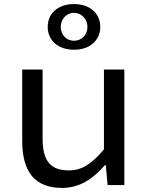

<svg xmlns="http://www.w3.org/2000/svg" viewBox="-20 -908 740 942"><path d="M214 -776C214 -713 262 -664 343 -664C424 -664 472 -713 472 -776C472 -840 424 -888 343 -888C262 -888 214 -840 214 -776ZM409 -776C409 -737 380 -708 343 -708C306 -708 278 -737 278 -776C278 -814 306 -845 343 -845C380 -845 409 -814 409 -776ZM89 -216C89 -65 151 14 285 14C372 14 438 -32 495 -98H499L508 0H590V-567H490V-175C429 -103 382 -72 317 -72C225 -72 189 -122 189 -229V-567H89Z"/></svg>

Font: Kawkab Mono Light
Style: Bold
Weight: 400
Monospace: yes
Designer: Abdullah Arif
Foundry: Abdullah Arif
Version: Version 1.000;PS 000.500;hotconv 1.0.88;makeotf.lib2.5.64775